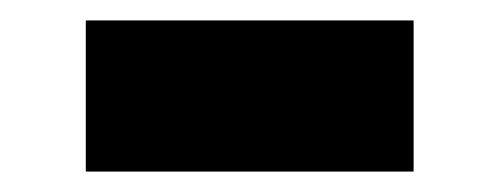

<svg xmlns="http://www.w3.org/2000/svg" viewBox="-20 -424 488 188"><path d="M385 -256H64V-404H385Z"/></svg>

Font: BLUETTI 2.0
Style: Bold
Weight: 700
Designer: Stijn de Vries
Foundry: tokotype
Version: Version 2.005;October 31, 2023;FontCreator 14.0.0.2814 64-bi